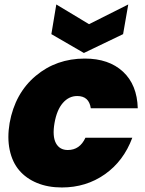

<svg xmlns="http://www.w3.org/2000/svg" viewBox="-20 -829 647 856"><path d="M22.9 -280.8Q46.9 -413.1 138.9 -490.5Q231 -567.9 357.9 -567.9Q465.3 -567.9 528.3 -509.5Q591.3 -451.2 594.2 -346.2H384.8Q377 -400.9 324.2 -400.9Q287.1 -400.9 260.3 -370.1Q233.4 -339.4 223.1 -280.8Q212.9 -221.7 229.2 -190.9Q245.6 -160.2 282.2 -160.2Q335.9 -160.2 360.8 -214.8H569.8Q531.2 -110.8 447.5 -52Q363.8 6.8 255.9 6.8Q193.8 6.8 145.3 -13.2Q96.7 -33.2 65.7 -69.6Q34.7 -106 23.2 -160.4Q11.7 -214.8 22.9 -280.8ZM377 -721.2 551.8 -809.1 528.8 -676.8 354 -592.8 209 -676.8 231 -809.1Z"/></svg>

Font: Poppins ExtraBold
Style: Italic
Weight: 800
Italic angle: -10°
Designer: Ninad Kale (Devanagari), Jonny Pinhorn (Latin)
Foundry: Indian Type Foundry
Version: Version 3.200;PS 1.000;hotconv 16.6.54;makeotf.lib2.5.65590